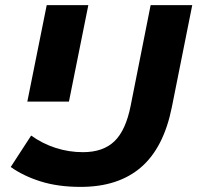

<svg xmlns="http://www.w3.org/2000/svg" viewBox="-20 -720 773 752"><path d="M296 12Q207 12 139 -9.5Q71 -31 22 -66L102 -189Q147 -157 198.5 -140.5Q250 -124 305 -124Q384 -124 428.5 -167Q473 -210 492 -307L570 -700H733L653 -300Q621 -141 532 -64.5Q443 12 296 12ZM87 -322 163 -700H326L250 -322Z"/></svg>

Font: MOST Montserrat
Style: Bold Italic
Weight: 700
Italic angle: -11.3°
Designer: Julieta Ulanovsky
Foundry: Julieta Ulanovsky
Version: Version 8.000;March 11, 2024;FontCreator 15.0.0.2926 64-bit